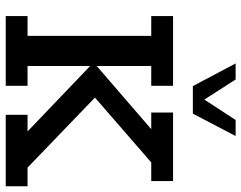

<svg xmlns="http://www.w3.org/2000/svg" viewBox="-106 -735 841 669"><g transform="rotate(90 314.5 -400.5)"><path d="M36 0V-76H105V-507H36V-583H279V-507H210V-317L430 -507H372V-583H611V-507H546L296 -290V-334L564 -76H629V0H380V-76H438L210 -294V-76H279V0ZM280 -652 201 -801H257L327 -692L398 -801H454L376 -652Z"/></g></svg>

Font: Rokkitt SemiBold Medium
Style: Regular
Weight: 500
Version: Version 3.103